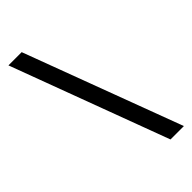

<svg xmlns="http://www.w3.org/2000/svg" viewBox="-227 -767 821 821"><g transform="rotate(-45 183.5 -357.0)"><path d="M277 0 11 -714H91L358 0Z"/></g></svg>

Font: Noto Sans Syriac
Style: Regular
Weight: 400
Designer: Patrick Giasson and the Monotype Design Team
Foundry: Monotype Imaging Inc.
Version: Version 2.000; ttfautohint (v1.8.3) -l 8 -r 50 -G 200 -x 14 